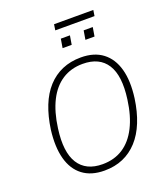

<svg xmlns="http://www.w3.org/2000/svg" viewBox="-171 -1084 1048 1209"><g transform="rotate(-20 353.0 -479.5)"><path d="M320 8Q231 8 174.5 -35Q118 -78 96.5 -158Q75 -238 89 -350Q101 -436 128 -504Q155 -572 197.5 -618.5Q240 -665 296 -689Q352 -713 421 -713Q510 -713 566.5 -670Q623 -627 645 -547.5Q667 -468 652 -355Q640 -269 612.5 -201Q585 -133 542.5 -86.5Q500 -40 444.5 -16Q389 8 320 8ZM322 -34Q401 -34 459.5 -72Q518 -110 555.5 -184Q593 -258 607 -364Q628 -517 579 -594Q530 -671 418 -671Q340 -671 281 -633Q222 -595 185 -521.5Q148 -448 134 -342Q113 -189 162 -111.5Q211 -34 322 -34ZM329 -928 335 -967H598L592 -928ZM334 -807 344 -867H405L395 -807ZM487 -807 497 -867H558L548 -807Z"/></g></svg>

Font: Nunito Sans 10pt SemiCondensed ExtraLight
Style: Italic
Weight: 250
Width: 4
Italic angle: -9°
Designer: Vernon Adams
Foundry: Vernon Adams
Version: Version 3.101;gftools[0.9.27]